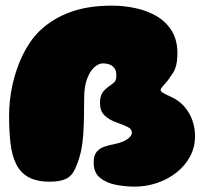

<svg xmlns="http://www.w3.org/2000/svg" viewBox="-20 -632 758 698"><path d="M161.5 28.5Q113 28.5 83.5 12Q54 -4.5 38.8 -35.5Q23.5 -66.5 18.2 -110.8Q13 -155 13 -210.5Q13 -238 16 -266.2Q19 -294.5 25.2 -323Q31.5 -351.5 40.8 -378.8Q50 -406 62.2 -431.2Q74.5 -456.5 89.8 -478.8Q105 -501 123.5 -519Q169.5 -563.5 234.2 -587.5Q299 -611.5 386.5 -611.5Q431 -611.5 473.5 -602.2Q516 -593 550.2 -572.8Q584.5 -552.5 604.8 -519.2Q625 -486 625 -438Q625 -392.5 609.2 -367.5Q593.5 -342.5 583.5 -332Q574 -321.5 569 -315.2Q564 -309 564 -305Q564 -300 572.2 -294.8Q580.5 -289.5 602.5 -279.5Q629.5 -267.5 649 -245.8Q668.5 -224 678.8 -196Q689 -168 689 -137.5Q689 -96.5 670.8 -62.8Q652.5 -29 621.2 -4.5Q590 20 550.8 33.2Q511.5 46.5 469 46.5Q438 46.5 403.2 40.2Q368.5 34 344.5 15.2Q320.5 -3.5 320.5 -41.5Q320.5 -67.5 331.8 -80.5Q343 -93.5 360.8 -99.2Q378.5 -105 397.5 -108.5Q415.5 -112 429.5 -118.5Q443.5 -125 451.5 -133.2Q459.5 -141.5 459.5 -150Q459.5 -163 443 -171Q426.5 -179 406 -186Q376.5 -196 360 -212.5Q343.5 -229 343.5 -256Q343.5 -281.5 352 -294.5Q360.5 -307.5 381 -321.5Q394.5 -330.5 398.8 -337.5Q403 -344.5 403 -358.5Q403 -373.5 396.8 -383Q390.5 -392.5 379.5 -397Q368.5 -401.5 354 -401.5Q338.5 -401.5 322.8 -387.5Q307 -373.5 296.5 -345.2Q286 -317 286 -275Q286 -235 285.2 -203.2Q284.5 -171.5 282.8 -145.8Q281 -120 277.5 -98.8Q274 -77.5 268.2 -58.2Q262.5 -39 254 -20Q242 7.5 220.2 18Q198.5 28.5 161.5 28.5Z"/></svg>

Font: Gluten Thin Black
Style: Regular
Weight: 900
Version: Version 1.300